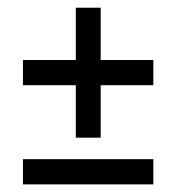

<svg xmlns="http://www.w3.org/2000/svg" viewBox="-20 -506 460 502"><path d="M380.9 -349.1V-283.2H243.2V-146H178.2V-283.2H40V-349.1H178.2V-485.8H243.2V-349.1ZM40 -89.8H380.9V-23.9H40Z"/></svg>

Font: D-DIN Condensed
Style: Regular
Weight: 400
Width: 3
Designer: Charles Nix
Foundry: Datto Inc.
Version: Version 1.00